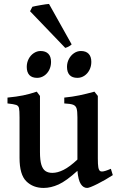

<svg xmlns="http://www.w3.org/2000/svg" viewBox="-20 -929 592 964"><path d="M368.7 -71.3Q313 -20.5 274.2 -2.9Q235.4 14.6 199.2 14.6Q146 14.6 112.1 -18.8Q78.1 -52.2 78.1 -136.2V-339.8Q78.1 -374.5 75.4 -386.2Q72.8 -397.9 61.5 -402.1Q50.3 -406.2 17.6 -409.7V-439Q63.5 -443.4 95.7 -450Q127.9 -456.5 164.6 -468.8L180.7 -447.3V-165.5Q180.7 -124.5 187.7 -101.8Q194.8 -79.1 208.5 -70.1Q222.2 -61 243.2 -61Q269 -61 299.3 -76.2Q329.6 -91.3 368.7 -127.9V-339.8Q368.7 -371.1 364.5 -384.5Q360.4 -397.9 347.2 -403.1Q334 -408.2 302.7 -409.7V-439Q342.8 -442.9 377.9 -450.2Q413.1 -457.5 454.1 -468.8L471.2 -447.3V-133.8Q471.2 -103 473.6 -89.1Q476.1 -75.2 482.4 -70.3Q486.3 -67.9 492.2 -67.9Q505.4 -67.9 536.6 -81.5L546.4 -49.8Q509.8 -25.9 469.5 -5.6Q429.2 14.6 417.5 14.6Q398.4 14.6 385.7 -4.9Q373 -24.4 368.7 -71.3ZM114.3 -593.3Q114.3 -614.7 123.8 -633.1Q133.3 -651.4 149.4 -662.1Q165.5 -672.9 183.6 -672.9Q209 -672.9 222.7 -658.9Q236.3 -645 236.3 -618.2Q236.3 -596.2 227.1 -577.9Q217.8 -559.6 201.7 -548.8Q185.5 -538.1 166.5 -538.1Q140.6 -538.1 127.4 -552.2Q114.3 -566.4 114.3 -593.3ZM316.4 -593.3Q316.4 -614.7 326.2 -633.1Q335.9 -651.4 351.8 -662.1Q367.7 -672.9 386.2 -672.9Q411.6 -672.9 425 -658.9Q438.5 -645 438.5 -618.2Q438.5 -596.2 429.2 -577.9Q419.9 -559.6 403.8 -548.8Q387.7 -538.1 368.7 -538.1Q342.8 -538.1 329.6 -552.2Q316.4 -566.4 316.4 -593.3ZM130.9 -872.6 142.6 -895Q152.8 -897.9 183.8 -903.3Q214.8 -908.7 226.1 -909.2L339.8 -706.1Q327.6 -694.3 307.6 -688.5Z"/></svg>

Font: David Libre Medium
Style: Regular
Weight: 500
Version: Version 1.000